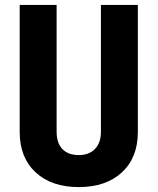

<svg xmlns="http://www.w3.org/2000/svg" viewBox="-20 -750 640 780"><path d="M60 -214V-730H210V-215Q210 -169 233.5 -144.5Q257 -120 300 -120Q342 -120 366 -145Q390 -170 390 -215V-730H540V-214Q540 -110 475.5 -50Q411 10 300 10Q189 10 124.5 -50Q60 -110 60 -214Z"/></svg>

Font: JetBrains Mono Extra Bold
Style: Regular
Weight: 800
Monospace: yes
Designer: Philipp Nurullin, Konstantin Bulenkov
Foundry: JetBrains
Version: 2.002